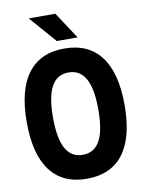

<svg xmlns="http://www.w3.org/2000/svg" viewBox="-110 -1122 921 1217"><g transform="rotate(-10 350.0 -513.5)"><path d="M350 19Q195 19 115 -87Q35 -193 35 -400Q35 -607 115 -713Q195 -819 350 -819Q505 -819 585 -713Q665 -607 665 -400Q665 -193 585 -87Q505 19 350 19ZM350 -135Q424 -135 460 -200.5Q496 -266 496 -400Q496 -534 460 -599.5Q424 -665 350 -665Q276 -665 240 -599.5Q204 -534 204 -400Q204 -266 240 -200.5Q276 -135 350 -135ZM446 -874H312L162 -1046H333Z"/></g></svg>

Font: Martian Mono
Style: Bold
Weight: 700
Designer: Roman Shamin
Foundry: Evil Martians
Version: Version 1.000